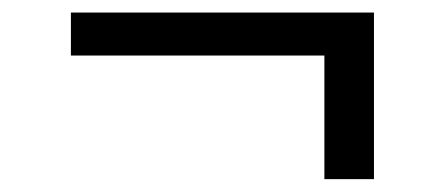

<svg xmlns="http://www.w3.org/2000/svg" viewBox="-20 -335 709 306"><path d="M576 -315V-49.5H497V-246.5H93V-315Z"/></svg>

Font: Merriweather 72pt ExtraBold
Style: Regular
Weight: 800
Version: Version 2.100